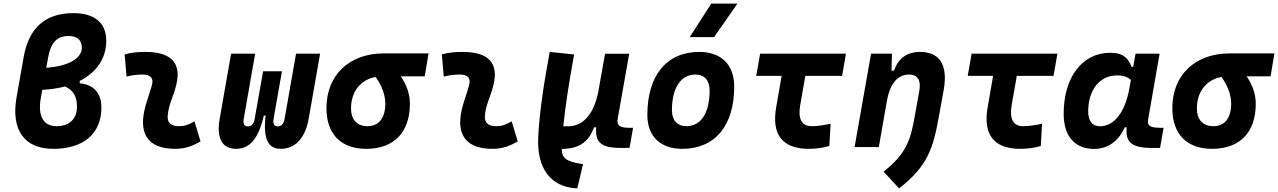

<svg xmlns="http://www.w3.org/2000/svg" viewBox="-20 -815 7082 1064"><path d="M275.9 9.8C432.1 9.8 542 -65.4 542 -219.7C542 -284.2 512.7 -344.7 421.9 -353.5V-366.7C514.6 -413.6 568.8 -491.2 568.8 -589.4C568.8 -687 504.9 -742.2 387.7 -742.2C230.5 -742.2 140.1 -661.1 111.3 -499.5L71.8 -276.4C40 -94.2 114.3 9.8 275.9 9.8ZM340.3 -335.9C385.7 -315.4 406.7 -279.8 406.7 -225.6C406.7 -150.9 358.4 -115.2 293.5 -115.7C220.2 -115.7 188.5 -172.4 206.1 -271.5L214.4 -317.4C259.8 -319.3 302.2 -325.7 340.3 -335.9ZM236.3 -439.5 247.1 -498C261.2 -576.7 294.9 -615.7 359.9 -615.7C407.2 -615.7 433.6 -592.3 433.6 -551.3C433.6 -489.3 355.5 -447.8 236.3 -439.5Z M1057.6 -142.6C1023.9 -123 1003.4 -115.7 971.2 -115.7C928.2 -115.7 906.7 -134.8 909.2 -172.4C913.6 -234.9 941.9 -281.2 957 -345.2C986.3 -465.3 929.2 -527.3 786.1 -527.3C747.6 -527.3 709 -524.4 670.9 -513.7L681.2 -390.6C710.9 -398.4 740.7 -401.9 770.5 -401.9C814 -401.9 832 -382.3 822.3 -345.2C808.1 -288.1 777.3 -222.7 772.9 -153.3C766.1 -46.4 827.1 9.8 952.1 9.8C1009.3 9.8 1051.3 -8.3 1091.3 -31.2Z M1535.6 9.8C1616.2 9.8 1671.9 -50.3 1690.4 -156.2L1753.9 -517.6H1620.6L1557.1 -156.2C1552.2 -129.9 1539.6 -114.7 1520 -114.7C1499.5 -114.7 1490.7 -127 1496.6 -159.7L1502.4 -193.4L1542.5 -419.9H1438L1394.5 -174.3L1392.1 -159.7C1386.2 -127 1373.5 -114.7 1353.5 -114.7C1334 -114.7 1325.7 -129.9 1330.6 -156.2L1394 -517.6H1260.7L1197.3 -156.2C1178.7 -50.3 1210 9.8 1288.6 9.8C1362.8 9.8 1412.6 -45.4 1441.9 -174.3H1452.1C1437 -45.4 1465.3 9.8 1535.6 9.8Z M2009.3 9.8C2163.1 9.8 2251.5 -81.5 2251.5 -240.2C2251.5 -291 2234.9 -343.3 2200.7 -392.1H2333.5L2355 -519H2106C1915 -519 1789.1 -398.4 1789.1 -215.8C1789.1 -72.3 1869.1 9.8 2009.3 9.8ZM2061.5 -388.7C2098.6 -337.4 2115.2 -285.2 2115.2 -240.2C2115.2 -161.1 2079.6 -115.7 2016.6 -115.7C1958.5 -115.7 1925.3 -151.9 1925.3 -213.9C1925.3 -307.6 1978 -373 2061.5 -388.7Z M2815.4 -142.6C2781.7 -123 2761.2 -115.7 2729 -115.7C2686 -115.7 2664.6 -134.8 2667 -172.4C2671.4 -234.9 2699.7 -281.2 2714.8 -345.2C2744.1 -465.3 2687 -527.3 2543.9 -527.3C2505.4 -527.3 2466.8 -524.4 2428.7 -513.7L2439 -390.6C2468.8 -398.4 2498.5 -401.9 2528.3 -401.9C2571.8 -401.9 2589.8 -382.3 2580.1 -345.2C2565.9 -288.1 2535.2 -222.7 2530.8 -153.3C2523.9 -46.4 2585 9.8 2710 9.8C2767.1 9.8 2809.1 -8.3 2849.1 -31.2Z M3179.2 229 3210.9 94.7 3195.8 92.3C3120.1 80.1 3092.3 60.5 3093.3 10.3C3198.2 9.8 3245.1 -36.6 3272 -109.4H3284.2C3274.9 -15.1 3325.2 6.3 3433.6 4.9L3468.8 4.4L3488.3 -106.9H3464.4C3414.6 -106.9 3396.5 -120.6 3402.8 -155.3L3466.8 -517.1H3333L3298.8 -325.2V-325.7C3298.3 -323.7 3298.3 -321.3 3297.9 -319.3L3296.9 -313.5C3272.9 -185.1 3213.4 -115.2 3128.9 -115.2H3101.6C3112.3 -221.2 3131.8 -350.6 3161.6 -513.2L3026.4 -527.3C2994.1 -351.6 2969.7 -201.7 2962.4 -50.3C2955.6 118.2 3031.7 219.7 3171.4 228.5Z M3760.7 9.8C3941.9 9.8 4048.8 -118.2 4048.8 -335C4048.8 -456.1 3977.1 -527.3 3855.5 -527.3C3674.3 -527.3 3567.4 -397.5 3567.4 -177.7C3567.4 -60.1 3639.2 9.8 3760.7 9.8ZM3784.2 -115.7C3733.4 -115.7 3703.6 -148.4 3703.6 -203.6C3703.6 -328.1 3752.4 -401.9 3834.5 -401.9C3883.8 -401.9 3912.6 -369.1 3912.6 -314C3912.6 -189.5 3864.7 -115.7 3784.2 -115.7ZM3802.2 -609.4H3937.5L4066.4 -794.9H3921.4Z M4461.4 9.8C4502 9.8 4541 4.4 4575.7 -5.9L4583 -129.4C4543 -120.6 4507.3 -115.7 4478.5 -115.7C4422.9 -115.7 4400.9 -155.8 4414.6 -232.9L4442.9 -394.5H4646.5L4668 -517.6H4192.4L4170.9 -394.5H4311.5L4281.2 -219.7C4254.9 -68.8 4316.4 9.8 4461.4 9.8Z M4715.8 0H4850.1L4894 -250.5V-249.5C4912.6 -363.8 4962.4 -401.9 5018.1 -401.9C5063.5 -401.9 5085.4 -371.1 5074.7 -312.5L5047.9 -163.6C5025.9 -43 5004.9 35.2 4876.5 136.2L4962.4 229C5119.6 106.9 5150.9 7.8 5182.1 -164.6L5209.5 -315.4C5234.4 -454.1 5188.5 -527.3 5078.1 -527.3C5004.9 -527.3 4956.5 -489.7 4934.6 -423.8H4920.4L4922.9 -517.6H4807.1Z M5633.3 9.8C5673.8 9.8 5712.9 4.4 5747.6 -5.9L5754.9 -129.4C5714.8 -120.6 5679.2 -115.7 5650.4 -115.7C5594.7 -115.7 5572.8 -155.8 5586.4 -232.9L5614.7 -394.5H5818.4L5839.8 -517.6H5364.3L5342.8 -394.5H5483.4L5453.1 -219.7C5426.8 -68.8 5488.3 9.8 5633.3 9.8Z M6259.8 -444.3H6251C6232.9 -490.7 6206.5 -522.5 6132.3 -522.5C5977.5 -522.5 5874.5 -387.2 5874.5 -184.1C5874.5 -60.5 5936 10.3 6043.5 10.3C6118.7 10.3 6179.2 -32.7 6212.9 -109.4H6224.1C6214.8 -25.9 6252.9 4.9 6364.3 4.9H6408.7L6428.2 -106.9H6409.7C6348.6 -106.9 6336.9 -120.6 6342.8 -154.8L6406.2 -517.6H6272.9ZM6169.9 -397C6210 -397 6231.4 -386.7 6247.1 -371.6L6238.8 -325.7C6214.8 -191.9 6153.8 -115.2 6075.2 -115.2C6034.2 -115.2 6010.3 -144.5 6010.3 -196.3C6010.3 -316.9 6074.2 -397 6169.9 -397Z M6696.8 9.8C6850.6 9.8 6939 -81.5 6939 -240.2C6939 -291 6922.4 -343.3 6888.2 -392.1H7021L7042.5 -519H6793.5C6602.5 -519 6476.6 -398.4 6476.6 -215.8C6476.6 -72.3 6556.6 9.8 6696.8 9.8ZM6749 -388.7C6786.1 -337.4 6802.7 -285.2 6802.7 -240.2C6802.7 -161.1 6767.1 -115.7 6704.1 -115.7C6646 -115.7 6612.8 -151.9 6612.8 -213.9C6612.8 -307.6 6665.5 -373 6749 -388.7Z"/></svg>

Font: Cascadia Mono NF
Style: Bold Italic
Weight: 700
Italic angle: -10°
Monospace: yes
Designer: Aaron Bell
Foundry: Saja Typeworks
Version: Version 2404.023